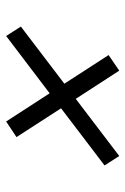

<svg xmlns="http://www.w3.org/2000/svg" viewBox="91 -578 417 640"><g transform="rotate(90 300.0 -257.5)"><path d="M68 -118 258.5 -263 163 -410.5 215 -446 309 -301 499.5 -446 531 -397 340.5 -252 436.5 -103.5 384.5 -69 290.5 -214 99.5 -69Z"/></g></svg>

Font: Newsreader Caption
Style: Italic
Weight: 400
Italic angle: -17°
Designer: Hugues Gentile
Foundry: Production Type
Version: Version 1.001